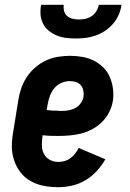

<svg xmlns="http://www.w3.org/2000/svg" viewBox="-20 -770 540 798"><path d="M222 8Q199 8 176.5 5Q154 2 133.5 -5.5Q113 -13 95.5 -25Q78 -37 65 -54Q52 -71 43.5 -91Q35 -111 31.5 -133Q28 -155 29.5 -178Q31 -201 35 -223L56 -353Q60 -379 68.5 -403.5Q77 -428 91.5 -450Q106 -472 127 -490Q148 -508 172 -519Q196 -530 221.5 -534Q247 -538 271 -538Q297 -538 322.5 -533.5Q348 -529 370 -518Q392 -507 409.5 -489.5Q427 -472 436.5 -449.5Q446 -427 449.5 -401.5Q453 -376 449 -350Q445 -326 433.5 -303.5Q422 -281 404 -263Q386 -245 363.5 -233Q341 -221 317 -215Q293 -209 269 -207Q245 -205 222 -205Q205 -205 189 -205.5Q173 -206 157 -208V-206Q154 -187 154 -167.5Q154 -148 162 -131.5Q170 -115 186.5 -106Q203 -97 222 -97Q235 -97 248 -100.5Q261 -104 272.5 -112.5Q284 -121 292.5 -132Q301 -143 307 -155L418 -108Q403 -82 382 -59Q361 -36 334.5 -20.5Q308 -5 279 1.5Q250 8 222 8ZM237 -309Q251 -309 265.5 -311.5Q280 -314 293 -321Q306 -328 315 -340.5Q324 -353 327 -367Q329 -380 326.5 -393Q324 -406 316 -415.5Q308 -425 295.5 -429Q283 -433 270 -433Q253 -433 235.5 -425.5Q218 -418 206 -403.5Q194 -389 187.5 -371.5Q181 -354 178 -336L174 -313Q185 -311 196.5 -310.5Q208 -310 219 -310Q219 -310 219 -310Q219 -310 219 -310Q224 -309 228.5 -309Q233 -309 237 -309ZM295 -610Q274 -610 254 -612.5Q234 -615 216 -622.5Q198 -630 183 -642Q168 -654 159 -671.5Q150 -689 148.5 -709.5Q147 -730 151 -750H245Q243 -737 246.5 -724Q250 -711 259.5 -703Q269 -695 282 -692Q295 -689 308 -689Q322 -689 335.5 -692Q349 -695 361 -703Q373 -711 380.5 -723.5Q388 -736 391 -750H485Q482 -729 473.5 -709Q465 -689 450.5 -672Q436 -655 417.5 -642.5Q399 -630 378 -622.5Q357 -615 336 -612.5Q315 -610 295 -610Z"/></svg>

Font: Iosevka Slab Extrabold
Style: Italic
Weight: 800
Italic angle: -9°
Monospace: yes
Designer: Belleve Invis
Foundry: Belleve Invis
Version: Version 11.1.0; ttfautohint (v1.8.3)